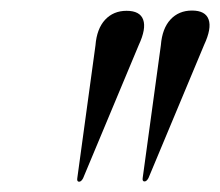

<svg xmlns="http://www.w3.org/2000/svg" viewBox="-20 -806 417 364"><path d="M130 -461.5Q125.5 -461.5 126.5 -468L161 -720Q163.5 -751.5 179.2 -768.5Q195 -785.5 220 -785.5Q245.5 -785.5 251.5 -768.5Q257.5 -751.5 243 -720.5L137.5 -468Q134 -461.5 130 -461.5ZM254 -462Q249.5 -462 250.5 -468.5L285 -720.5Q287.5 -752 303.2 -769Q319 -786 344 -786Q369.5 -786 375.5 -769Q381.5 -752 367 -721L261.5 -468.5Q258 -462 254 -462Z"/></svg>

Font: Fraunces 144pt
Style: Italic
Weight: 400
Italic angle: -16°
Version: Version 1.000;[b76b70a41]